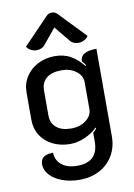

<svg xmlns="http://www.w3.org/2000/svg" viewBox="-103 -820 760 1093"><g transform="rotate(-10 277.5 -273.5)"><path d="M71 85Q71 31 144 31Q146 76 178.5 102Q211 128 268 128Q389 128 389 9V-41Q403 -53 410 -63L407 -68Q379 -39 335.5 -20Q292 -1 250 -1Q194 -1 149.5 -23Q105 -45 80 -84.5Q55 -124 55 -176V-333Q55 -384 81 -424Q107 -464 151 -486.5Q195 -509 248 -509Q302 -509 341.5 -486Q381 -463 412 -423L416 -427Q407 -441 396 -453Q396 -509 490 -509V-3Q490 59 461.5 107.5Q433 156 382.5 182.5Q332 209 268 209Q213 209 168 192.5Q123 176 97 147.5Q71 119 71 85ZM391 -177V-333Q391 -371 357 -397Q323 -423 273 -423Q216 -423 185.5 -398Q155 -373 155 -328V-182Q155 -138 185.5 -112.5Q216 -87 271 -87Q322 -87 356.5 -113.5Q391 -140 391 -177ZM154 -560Q137 -560 121.5 -568Q106 -576 97 -590L242 -741Q255 -756 275 -756Q295 -756 308 -741L453 -590Q444 -576 428.5 -568Q413 -560 396 -560Q382 -560 369.5 -565Q357 -570 350 -579L275 -670L200 -579Q193 -570 180.5 -565Q168 -560 154 -560Z"/></g></svg>

Font: K2D Medium
Style: Regular
Weight: 500
Designer: Katatrad Aksorn Co.,Ltd.
Foundry: Cadson Demak Co.,Ltd.
Version: Version 1.000; ttfautohint (v1.6)